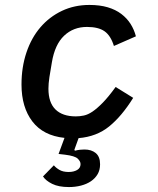

<svg xmlns="http://www.w3.org/2000/svg" viewBox="-20 -548 640 777"><path d="M342 -528Q384 -528 416 -518.5Q448 -509 471 -491.5Q494 -474 508.5 -451Q523 -428 530 -401L441 -362Q428 -404 403 -421.5Q378 -439 332 -439Q277 -439 239.5 -403.5Q202 -368 190 -296L180 -236Q178 -222 177 -211Q176 -200 176 -189Q176 -133 204.5 -105Q233 -77 287 -77Q303 -77 319.5 -80.5Q336 -84 354.5 -96.5Q373 -109 396 -132.5Q419 -156 448 -196L519 -152Q473 -78 422 -36.5Q371 5 298 11L281 58L283 62Q294 59 304 58Q314 57 322 57Q350 57 367.5 71.5Q385 86 385 117Q385 140 375 157Q365 174 348 185.5Q331 197 308 203Q285 209 259 209Q217 209 191 196Q165 183 154 166L198 121Q206 131 220.5 139.5Q235 148 258 148Q278 148 292 140Q306 132 306 116Q306 105 294.5 94Q283 83 243 78L217 75L241 10Q155 1 111 -56.5Q67 -114 67 -206Q67 -276 87 -335.5Q107 -395 143.5 -437.5Q180 -480 230.5 -504Q281 -528 342 -528Z"/></svg>

Font: IBM Plex Mono Medm
Style: Italic
Weight: 500
Italic angle: -9°
Monospace: yes
Designer: Mike Abbink, Paul van der Laan, Pieter van Rosmalen
Foundry: Bold Monday
Version: Version 2.3